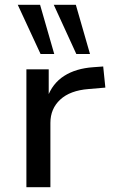

<svg xmlns="http://www.w3.org/2000/svg" viewBox="-20 -780 472 800"><path d="M90 0V-491H183V-373H177Q198 -432 247 -463.5Q296 -495 369 -500L410 -503L419 -415L349 -409Q272 -403 231 -365Q190 -327 190 -268V0ZM298 -555 204 -760H296L355 -555ZM149 -555 54 -760H147L206 -555Z"/></svg>

Font: Nunito Sans 10pt SemiExpanded Medium
Style: Regular
Weight: 500
Width: 6
Designer: Vernon Adams
Foundry: Vernon Adams
Version: Version 3.101;gftools[0.9.27]